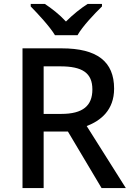

<svg xmlns="http://www.w3.org/2000/svg" viewBox="-20 -961 673 981"><path d="M261 -781H376C401 -826 463 -891 501 -928V-941H428C393 -919 353 -887 317 -851C284 -887 244 -918 209 -941H137V-928C174 -890 234 -826 261 -781ZM295 -714H95V0H203V-289H327L499 0H623L423 -317C494 -344 563 -398 563 -508C563 -646 477 -714 295 -714ZM288 -622C400 -622 452 -589 452 -504C452 -421 404 -379 293 -379H203V-622Z"/></svg>

Font: Noto Sans Bengali UI Medium
Style: Regular
Weight: 500
Designer: Jelle Bosma - Monotype Design Team
Foundry: Monotype Imaging Inc.
Version: Version 2.003